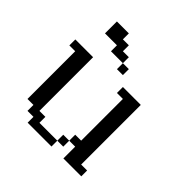

<svg xmlns="http://www.w3.org/2000/svg" viewBox="-120 -473 556 556"><g transform="rotate(45 158.5 -195.0)"><path d="M170.4 -23.9V-48.3H194.8V-23.9ZM72.8 0V-23.9H48.3V-48.3H23.9V-243.7H0V-268.1H72.8V-48.3H97.2V-23.9H170.4V0ZM219.2 0V-48.3H194.8V-72.8H219.2V-243.7H194.8V-268.1H268.1V-23.9H292.5V0ZM146 -292.5V-316.9H170.4V-292.5ZM97.2 -316.9V-341.3H48.3V-390.1H97.2V-365.7H121.6V-341.3H146V-316.9Z"/></g></svg>

Font: FS Mondwest Regular
Style: Regular
Weight: 400
Designer: NZWStudios2024
Foundry: https://fontstruct.com
Version: Version 1.0